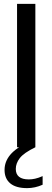

<svg xmlns="http://www.w3.org/2000/svg" viewBox="-20 -760 270 991"><path d="M68 0V-740H162.5V0ZM120 211Q62.5 211 33 186.5Q3.5 162 3.5 117Q3.5 74 33 38.8Q62.5 3.5 133 -30.5L162.5 0Q103 29 82.2 56Q61.5 83 61.5 112Q61.5 166 129 166Q144.5 166 161.5 162.2Q178.5 158.5 200 149V193.5Q161 211 120 211Z"/></svg>

Font: Encode Sans Condensed Medium
Style: Regular
Weight: 500
Width: 3
Designer: Multiple Designers
Foundry: Impallari Type
Version: Version 3.000; ttfautohint (v1.8.3) -l 8 -r 50 -G 200 -x 14 